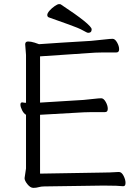

<svg xmlns="http://www.w3.org/2000/svg" viewBox="-20 -900 678 930"><path d="M424 -758Q424 -741 407 -741Q402 -741 382 -752.5Q362 -764 314 -781Q266 -798 216 -816Q209 -819 209 -827.5Q209 -836 220 -848.5Q231 -861 245 -870.5Q259 -880 265.5 -880Q272 -880 274 -879Q424 -780 424 -758ZM472 -64Q510 -64 555 -67H556Q569 -67 578.5 -48.5Q588 -30 588 -14Q588 2 577 2H576Q552 -1 489 -1H473L195 3Q179 3 167.5 6.5Q156 10 141.5 10Q127 10 113 -7.5Q99 -25 99 -37L106 -84V-344Q95 -350 87 -366Q79 -382 79 -393Q79 -404 87 -404H89Q97 -402 106 -402V-634L102 -685Q102 -699 116 -699Q130 -699 147.5 -693.5Q165 -688 169 -686Q265 -693 420 -702L440 -704Q463 -706 488.5 -709Q514 -712 525.5 -712Q537 -712 547 -694.5Q557 -677 557 -661.5Q557 -646 544 -646H482Q455 -646 441 -645L174 -627V-403L385 -416Q408 -418 433.5 -421Q459 -424 470.5 -424Q482 -424 492 -406.5Q502 -389 502 -373Q502 -357 489 -357H426Q400 -357 386 -356L174 -344V-59Z"/></svg>

Font: LXGW WenKai Lite
Style: Regular
Weight: 400
Designer: LXGW / Fontworks Inc.
Foundry: LXGW / Fontworks Inc.
Version: Version 1.511; March 25, 2025